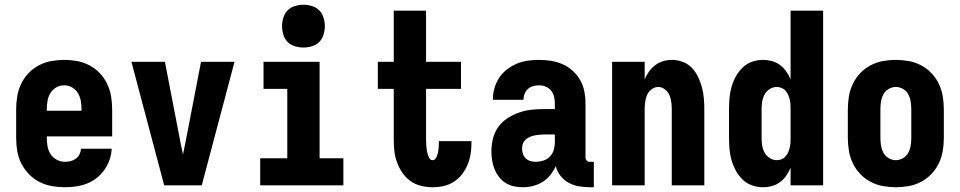

<svg xmlns="http://www.w3.org/2000/svg" viewBox="-20 -780 4040 808"><path d="M252 8Q225 8 197.5 3Q170 -2 145.5 -14.5Q121 -27 101.5 -47.5Q82 -68 69.5 -92.5Q57 -117 52.5 -144.5Q48 -172 48 -200V-320Q48 -347 52.5 -374.5Q57 -402 69 -427Q81 -452 100 -472Q119 -492 143.5 -505Q168 -518 195.5 -523Q223 -528 250 -528Q277 -528 304.5 -523Q332 -518 356.5 -505Q381 -492 400 -472Q419 -452 431 -427Q443 -402 447.5 -374.5Q452 -347 452 -320V-206H177V-200Q177 -182 180 -164.5Q183 -147 192.5 -132Q202 -117 218.5 -108Q235 -99 252 -99Q265 -99 277 -102Q289 -105 299 -112Q309 -119 314.5 -130.5Q320 -142 321 -154H450Q449 -130 441 -107.5Q433 -85 419.5 -65.5Q406 -46 387 -31Q368 -16 346 -7.5Q324 1 300 4.5Q276 8 252 8ZM323 -314V-320Q323 -338 320 -355.5Q317 -373 308 -388Q299 -403 283.5 -412Q268 -421 250 -421Q232 -421 216.5 -412Q201 -403 192 -388Q183 -373 180 -355.5Q177 -338 177 -320V-314Z M671 0 533 -520H674L741 -173Q743 -162 745.5 -151.5Q748 -141 750 -130Q752 -141 754.5 -152Q757 -163 759 -173L826 -520H967L829 0Z M1075 0V-114H1189V-406H1089V-520H1325V-114H1425V0ZM1257 -580Q1239 -580 1221 -585.5Q1203 -591 1190.5 -603.5Q1178 -616 1172.5 -634Q1167 -652 1167 -670Q1167 -688 1172.5 -706Q1178 -724 1190.5 -736.5Q1203 -749 1221 -754.5Q1239 -760 1257 -760Q1275 -760 1293 -754.5Q1311 -749 1323.5 -736.5Q1336 -724 1341.5 -706Q1347 -688 1347 -670Q1347 -652 1341.5 -634Q1336 -616 1323.5 -603.5Q1311 -591 1293 -585.5Q1275 -580 1257 -580Z M1800 8Q1776 8 1751.5 2Q1727 -4 1707 -18.5Q1687 -33 1673 -53.5Q1659 -74 1650.5 -97.5Q1642 -121 1639.5 -145.5Q1637 -170 1637 -195V-406H1570V-520H1637V-735H1773V-520H1920V-406H1773V-195Q1773 -187 1773.5 -178.5Q1774 -170 1774.5 -162Q1775 -154 1776.5 -145.5Q1778 -137 1780.5 -129Q1783 -121 1787.5 -113.5Q1792 -106 1800 -106Q1808 -106 1812.5 -112Q1817 -118 1819.5 -125Q1822 -132 1823.5 -139Q1825 -146 1825.5 -153Q1826 -160 1826.5 -167.5Q1827 -175 1827 -182V-186H1964V-175Q1964 -152 1960 -129Q1956 -106 1947 -85Q1938 -64 1923.5 -45.5Q1909 -27 1889 -14.5Q1869 -2 1846.5 3Q1824 8 1800 8Z M2181 8Q2161 8 2142.5 4Q2124 0 2108 -10Q2092 -20 2080 -35.5Q2068 -51 2061 -68.5Q2054 -86 2051 -105Q2048 -124 2048 -143Q2048 -170 2054.5 -196.5Q2061 -223 2076.5 -245Q2092 -267 2115 -282Q2138 -297 2163.5 -306Q2189 -315 2215.5 -318Q2242 -321 2269 -321H2315V-346Q2315 -360 2311.5 -374Q2308 -388 2299 -399Q2290 -410 2276.5 -415.5Q2263 -421 2248 -421Q2236 -421 2223.5 -417.5Q2211 -414 2201.5 -405.5Q2192 -397 2187.5 -385Q2183 -373 2183 -360H2054Q2054 -384 2060.5 -407.5Q2067 -431 2080 -451.5Q2093 -472 2112.5 -487Q2132 -502 2154 -511.5Q2176 -521 2200 -524.5Q2224 -528 2248 -528Q2274 -528 2299 -524Q2324 -520 2347 -510Q2370 -500 2389.5 -482.5Q2409 -465 2421.5 -443Q2434 -421 2439 -396Q2444 -371 2444 -346V-117Q2444 -110 2449 -104.5Q2454 -99 2462 -99H2479V8H2462Q2439 8 2416 4Q2393 0 2373 -11Q2353 -22 2338.5 -40.5Q2324 -59 2319 -81Q2310 -61 2296 -43.5Q2282 -26 2263.5 -14.5Q2245 -3 2223.5 2.5Q2202 8 2181 8ZM2234 -99Q2250 -99 2266 -104Q2282 -109 2293.5 -120.5Q2305 -132 2310 -148Q2315 -164 2315 -180V-214H2269Q2259 -214 2249 -213Q2239 -212 2229 -210Q2219 -208 2209 -203.5Q2199 -199 2191.5 -192Q2184 -185 2180.5 -175.5Q2177 -166 2177 -155Q2177 -144 2180.5 -133Q2184 -122 2192 -114Q2200 -106 2211.5 -102.5Q2223 -99 2234 -99Z M2556 0V-520H2693V-446Q2700 -463 2711 -478.5Q2722 -494 2737 -505.5Q2752 -517 2770.5 -522.5Q2789 -528 2808 -528Q2831 -528 2853.5 -519.5Q2876 -511 2892 -494Q2908 -477 2918 -456Q2928 -435 2934 -412.5Q2940 -390 2942 -366.5Q2944 -343 2944 -320V0H2807V-320Q2807 -335 2805 -350.5Q2803 -366 2797 -380Q2791 -394 2778 -404Q2765 -414 2750 -414Q2735 -414 2722 -404Q2709 -394 2703 -380Q2697 -366 2695 -350.5Q2693 -335 2693 -320V0Z M3191 8Q3167 8 3144.5 0Q3122 -8 3105 -24.5Q3088 -41 3076.5 -62Q3065 -83 3058.5 -106Q3052 -129 3050 -152.5Q3048 -176 3048 -200V-320Q3048 -344 3050 -367.5Q3052 -391 3058.5 -414Q3065 -437 3076.5 -458Q3088 -479 3105 -495.5Q3122 -512 3144.5 -520Q3167 -528 3191 -528Q3210 -528 3228.5 -523Q3247 -518 3262.5 -506.5Q3278 -495 3289 -479Q3300 -463 3307 -446V-735H3444V0H3307V-74Q3300 -57 3289 -41Q3278 -25 3262.5 -13.5Q3247 -2 3228.5 3Q3210 8 3191 8ZM3249 -106Q3260 -106 3269.5 -110Q3279 -114 3286 -122Q3293 -130 3297 -139.5Q3301 -149 3303.5 -159Q3306 -169 3306.5 -179.5Q3307 -190 3307 -200V-320Q3307 -330 3306.5 -340.5Q3306 -351 3303.5 -361Q3301 -371 3297 -380.5Q3293 -390 3286 -398Q3279 -406 3269 -410Q3259 -414 3249 -414Q3233 -414 3219 -405Q3205 -396 3197.5 -382Q3190 -368 3187.5 -352Q3185 -336 3185 -320V-200Q3185 -184 3187.5 -168Q3190 -152 3197.5 -138Q3205 -124 3219 -115Q3233 -106 3249 -106Z M3750 8Q3723 8 3695.5 3Q3668 -2 3643.5 -15Q3619 -28 3600 -48Q3581 -68 3569 -93Q3557 -118 3552.5 -145.5Q3548 -173 3548 -200V-320Q3548 -347 3552.5 -374.5Q3557 -402 3569 -427Q3581 -452 3600 -472Q3619 -492 3643.5 -505Q3668 -518 3695.5 -523Q3723 -528 3750 -528Q3777 -528 3804.5 -523Q3832 -518 3856.5 -505Q3881 -492 3900 -472Q3919 -452 3931 -427Q3943 -402 3947.5 -374.5Q3952 -347 3952 -320V-200Q3952 -173 3947.5 -145.5Q3943 -118 3931 -93Q3919 -68 3900 -48Q3881 -28 3856.5 -15Q3832 -2 3804.5 3Q3777 8 3750 8ZM3750 -106Q3766 -106 3780.5 -114.5Q3795 -123 3802.5 -137.5Q3810 -152 3812.5 -168Q3815 -184 3815 -200V-320Q3815 -336 3812.5 -352Q3810 -368 3802.5 -382.5Q3795 -397 3780.5 -405.5Q3766 -414 3750 -414Q3734 -414 3719.5 -405.5Q3705 -397 3697.5 -382.5Q3690 -368 3687.5 -352Q3685 -336 3685 -320V-200Q3685 -184 3687.5 -168Q3690 -152 3697.5 -137.5Q3705 -123 3719.5 -114.5Q3734 -106 3750 -106Z"/></svg>

Font: Iosevka SS18 Heavy
Style: Regular
Weight: 900
Monospace: yes
Designer: Belleve Invis
Foundry: Belleve Invis
Version: Version 25.1.1; ttfautohint (v1.8.4)